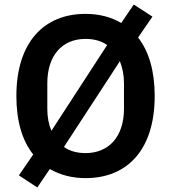

<svg xmlns="http://www.w3.org/2000/svg" viewBox="-20 -771 752 844"><path d="M356 12C540 12 660 -113 660 -349C660 -460 634 -546 587 -606L650 -698L568 -751L513 -670C469 -696 416 -710 356 -710C173 -710 52 -585 52 -349C52 -238 78 -152 126 -92L63 0L144 53L199 -28C244 -2 297 12 356 12ZM188 -293V-405C188 -527 253 -600 356 -600C393 -600 426 -591 451 -573L206 -196C194 -224 188 -256 188 -293ZM525 -405V-293C525 -171 459 -98 356 -98C319 -98 286 -107 261 -125L507 -502C518 -474 525 -442 525 -405Z"/></svg>

Font: IBM Plex Thai SemiBold
Style: Regular
Weight: 600
Designer: Mike Abbink, Paul van der Laan, Pieter van Rosmalen, Ben Mitchell, Mark Frömberg
Foundry: Bold Monday
Version: Version 1.0